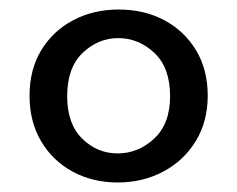

<svg xmlns="http://www.w3.org/2000/svg" viewBox="-20 -729 498 403"><path d="M227 -346Q174 -346 132 -369Q90 -392 66 -433Q42 -474 42 -528Q42 -583 66.5 -623.5Q91 -664 133.5 -686.5Q176 -709 229 -709Q283 -709 325 -686.5Q367 -664 391.5 -623.5Q416 -583 416 -528Q416 -474 391 -433Q366 -392 323 -369Q280 -346 227 -346ZM227 -407Q270 -407 303.5 -438Q337 -469 337 -527Q337 -587 304 -618Q271 -649 228 -649Q186 -649 153.5 -618Q121 -587 121 -527Q121 -469 152.5 -438Q184 -407 227 -407Z"/></svg>

Font: Envelope Sans Variable
Style: Regular
Weight: 500
Designer: Andreas Rasmussen / Norman Anderson
Foundry: mail.de GmbH
Version: Version 1.150